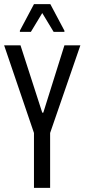

<svg xmlns="http://www.w3.org/2000/svg" viewBox="-21 -907 408 927"><path d="M143 0V-265L-1 -688H78L183 -363H188L290 -688H367L221 -265V0ZM75 -753V-759L143 -887H222L290 -759V-753H238L183 -844L128 -753Z"/></svg>

Font: Saira ExtraCondensed Medium
Style: Regular
Weight: 500
Width: 2
Designer: Hector Gatti with collaboration of the Omnibus-Type team
Foundry: Omnibus-Type
Version: Version 1.101